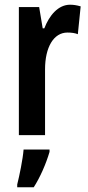

<svg xmlns="http://www.w3.org/2000/svg" viewBox="-20 -573 371 814"><path d="M277 -553C227 -553 189 -508 168 -453H161L146 -543H60V0H171V-279C171 -372 207 -435 266 -435C283 -435 298 -433 310 -428L322 -546C305 -551 291 -553 277 -553ZM190 71V61H80C77 101 62 174 53 209V221H123C150 179 175 122 190 71Z"/></svg>

Font: Noto Sans Georgian ExtraCondensed SemiBold
Style: Regular
Weight: 600
Width: 2
Designer: Monotype Design Team, Akaki Razmadze
Foundry: Google LLC
Version: Version 2.005